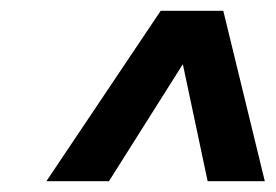

<svg xmlns="http://www.w3.org/2000/svg" viewBox="-20 -769 511 356"><path d="M66 -433 278 -749H394L471 -433H365L319 -650L182 -433Z"/></svg>

Font: Saira SemiExpanded
Style: Bold Italic
Weight: 700
Width: 6
Italic angle: -12°
Designer: Hector Gatti with collaboration of the Omnibus-Type team
Foundry: Omnibus-Type
Version: Version 1.101